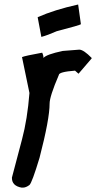

<svg xmlns="http://www.w3.org/2000/svg" viewBox="-20 -857 441 856"><path d="M334 -635.7Q353.5 -634.8 388.7 -598.6V-596.7L330.1 -528.3L314.5 -542Q242.2 -536.6 242.2 -522.5Q201.2 -426.8 201.2 -395.5Q201.2 -326.2 156.2 -153.3Q122.6 -42 111.3 -32.2Q95.7 -20.5 82 -20.5H76.2Q33.2 -28.3 33.2 -63.5V-65.4L78.1 -235.4Q102.1 -325.2 111.3 -442.4L78.1 -602.5Q92.3 -608.4 168 -622.1Q173.8 -610.8 173.8 -598.6Q186 -614.3 259.8 -629.9ZM328.4 -836.9 340.7 -749Q337.7 -745.1 232.7 -717.8Q193.1 -700.2 164.4 -692.4L147.9 -780.3Q222.5 -813.5 328.4 -836.9Z"/></svg>

Font: ww_drahtTSB
Style: Regular
Weight: 400
Designer: Dr. Wolfgang Wiebecke
Version: Version 1.06 May 21, 2010, initial release